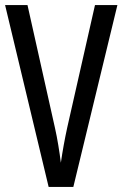

<svg xmlns="http://www.w3.org/2000/svg" viewBox="-20 -734 481 754"><path d="M441 -714 268 0H171L0 -714H88L196 -231Q203 -200 209 -163.5Q215 -127 219 -95Q229 -164 244 -233L353 -714Z"/></svg>

Font: Noto Sans Oriya ExtCond
Style: Regular
Weight: 400
Width: 2
Designer: Amélie Bonet and Sol Matas
Foundry: Google LLC
Version: Version 2.006; ttfautohint (v1.8.4.7-5d5b)